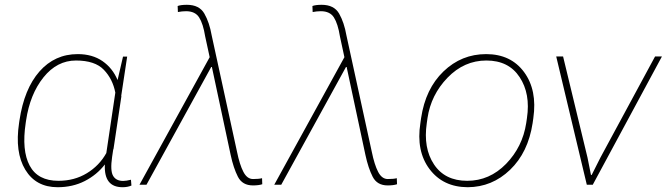

<svg xmlns="http://www.w3.org/2000/svg" viewBox="-20 -761 2747 791"><path d="M220.7 -16.1Q286.6 -16.1 337.9 -47.4Q389.2 -78.6 418 -130.4L455.1 -379.4Q444.3 -435.5 407.7 -473.6Q371.1 -511.7 293 -511.7Q214.8 -511.7 159.2 -442.4Q103.5 -373 87.4 -264.6L85.9 -254.4Q68.8 -141.1 102.3 -78.6Q135.7 -16.1 220.7 -16.1ZM487.3 -15.6Q500 -15.6 519.5 -20.5L521.5 3.4Q505.9 10.3 484.9 10.3Q407.2 10.3 412.1 -83.5Q378.9 -40.5 329.1 -15.1Q279.3 10.3 217.3 10.3Q127.9 10.3 84.2 -61.8Q40.5 -133.8 58.6 -254.4L60.1 -264.6Q79.6 -395 142.6 -466.6Q205.6 -538.1 300.3 -538.1Q360.4 -538.1 402.1 -509.3Q443.8 -480.5 464.4 -431.2L486.8 -527.8H503.9L479.5 -366.7L480 -363.8L447.8 -148.4L446.3 -144L441.9 -114.7Q433.6 -58.1 445.8 -36.9Q458 -15.6 487.3 -15.6Z M1022 2.9Q978.5 2.9 960.2 -32.7Q941.9 -68.4 930.2 -123L854.5 -477.5L853 -484.9H850.1L583.5 0H554.7L843.8 -525.4L825.2 -611.3Q816.9 -663.1 800.5 -689Q784.2 -714.8 746.6 -714.8Q730 -714.8 712.9 -711.4L711.9 -736.3Q725.1 -741.2 750 -741.2Q801.3 -741.2 822 -704.8Q842.8 -668.5 852.1 -615.2L956.5 -135.7Q967.3 -82.5 982.7 -53Q998 -23.4 1022.5 -23.4Q1046.9 -23.4 1059.6 -26.9L1060.5 -2Q1045.9 2.9 1022 2.9Z M1577.1 2.9Q1533.7 2.9 1515.4 -32.7Q1497.1 -68.4 1485.4 -123L1409.7 -477.5L1408.2 -484.9H1405.3L1138.7 0H1109.9L1398.9 -525.4L1380.4 -611.3Q1372.1 -663.1 1355.7 -689Q1339.4 -714.8 1301.8 -714.8Q1285.2 -714.8 1268.1 -711.4L1267.1 -736.3Q1280.3 -741.2 1305.2 -741.2Q1356.4 -741.2 1377.2 -704.8Q1397.9 -668.5 1407.2 -615.2L1511.7 -135.7Q1522.5 -82.5 1537.8 -53Q1553.2 -23.4 1577.6 -23.4Q1602.1 -23.4 1614.7 -26.9L1615.7 -2Q1601.1 2.9 1577.1 2.9Z M2064.9 -85.9Q2132.8 -155.8 2147.9 -253.9L2150.9 -274.4Q2166 -375 2120.6 -443.4Q2075.7 -511.7 1983.9 -511.7Q1892.1 -511.7 1823.7 -440.9Q1755.4 -370.1 1741.2 -274.4L1738.3 -253.9Q1723.1 -150.9 1768.1 -83.5Q1813 -16.1 1904.8 -16.1Q1996.6 -16.1 2064.9 -85.9ZM2177.2 -274.4 2174.3 -253.9Q2155.8 -132.8 2081.5 -61.5Q2007.3 9.8 1906.7 10.3Q1805.2 9.8 1749.5 -64.5Q1693.8 -138.7 1711.9 -253.9L1714.8 -274.4Q1732.9 -395.5 1807.1 -466.8Q1881.3 -538.1 1982.9 -538.1Q2084.5 -538.1 2139.2 -463.9Q2193.8 -389.6 2177.2 -274.4Z M2400.4 -111.8 2414.6 -40.5 2417.5 -40 2453.6 -111.8 2678.7 -528.3H2707L2422.4 -0.5L2422.9 0H2397.5L2271.5 -528.3H2299.8Z"/></svg>

Font: Roboto-ThinItalic
Style: Italic
Weight: 250
Italic angle: -12°
Designer: Google
Version: Version 1.100141; 2013; ttfautohint (v0.94.14-c901) -l 8 -r 